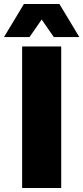

<svg xmlns="http://www.w3.org/2000/svg" viewBox="-49 -943 418 963"><path d="M62 0V-710H258V0ZM-29 -757 71 -923H249L349 -757H221L160 -845L99 -757Z"/></svg>

Font: Geist Black
Style: Regular
Weight: 400
Designer: Basement.studio, Andrés Briganti, Mateo Zaragoza
Foundry: Basement.studio, Vercel, Andrés Briganti, Guido Ferreyra, Mateo Zaragoza
Version: Version 1.401